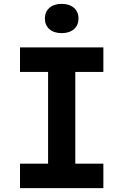

<svg xmlns="http://www.w3.org/2000/svg" viewBox="-20 -976 640 996"><path d="M83.8 0V-127H229.4V-603H83.8V-730H516.2V-603H370.6V-127H516.2V0ZM300 -804.1Q260.2 -804.1 236.5 -824.6Q212.9 -845.1 212.9 -880Q212.9 -914.9 236.5 -935.4Q260.2 -955.9 300 -955.9Q339.8 -955.9 363.5 -935.4Q387.1 -914.9 387.1 -880Q387.1 -845.1 363.5 -824.6Q339.8 -804.1 300 -804.1Z"/></svg>

Font: JetBrains Mono
Style: Regular
Weight: 400
Monospace: yes
Designer: Philipp Nurullin, Konstantin Bulenkov
Foundry: JetBrains
Version: Version 2.305